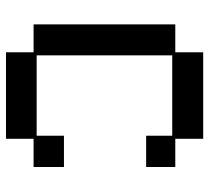

<svg xmlns="http://www.w3.org/2000/svg" viewBox="-48 -622 683 626"><g transform="rotate(90 293.0 -309.5)"><path d="M525 -177V-78H433V12H151V-78H60V-540H151V-631H433V-540H525V-445H423V-530H161V-88H423V-177Z"/></g></svg>

Font: Pixelify Sans
Style: Regular
Weight: 400
Designer: Stefie Justprince
Foundry: Typecalism Foundryline
Version: Version 1.000;February 13, 2025;FontCreator 15.0.0.3015 64-b